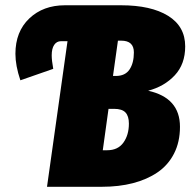

<svg xmlns="http://www.w3.org/2000/svg" viewBox="-20 -716 730 736"><path d="M547.9 -368.2Q669.9 -341.3 669.9 -230Q669.9 -171.9 647.2 -127.4Q624.5 -83 584 -55.4Q543.5 -27.8 489.7 -13.9Q436 0 371.1 0H160.2L238.8 -558.1H213.9Q197.3 -558.1 187.7 -543.9Q178.2 -529.8 178.2 -503.9Q178.2 -484.4 184.1 -452.1L58.1 -408.2Q39.1 -464.4 39.1 -509.8Q39.1 -594.7 92.3 -645.3Q145.5 -695.8 229 -695.8H443.8Q559.1 -695.8 624.5 -655.3Q689.9 -614.7 689.9 -538.1Q689.9 -470.2 650.1 -427.5Q610.4 -384.8 547.9 -368.2ZM423.8 -424.8Q460 -424.8 476.6 -449.7Q493.2 -474.6 493.2 -515.1Q493.2 -560.1 444.8 -560.1H432.1L413.1 -424.8ZM391.1 -140.1Q432.1 -140.1 453.1 -169.4Q474.1 -198.7 474.1 -242.2Q474.1 -271 460.9 -284.9Q447.8 -298.8 417 -298.8H396L374 -140.1Z"/></svg>

Font: Fira Sans Compressed Heavy
Style: Italic
Weight: 900
Width: 3
Italic angle: -8°
Designer: Carrois Corporate & Edenspiekermann AG
Foundry: Carrois Corporate GbR & Edenspiekermann AG
Version: Version 4.203;PS 004.203;hotconv 1.0.88;makeotf.lib2.5.64775